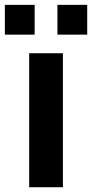

<svg xmlns="http://www.w3.org/2000/svg" viewBox="-39 -786 386 806"><path d="M-18.6 -765.6H106.4V-640.6H-18.6ZM202.1 -765.6H327.1V-640.6H202.1ZM83.5 -562.5V0H225.1V-562.5Z"/></svg>

Font: Manrope3 ExtraBold
Style: Bold
Weight: 800
Width: 4
Designer: Mikhail Sharanda
Foundry: Mikhail Sharanda
Version: Version 3.000;PS 003.000;hotconv 1.0.88;makeotf.lib2.5.64775